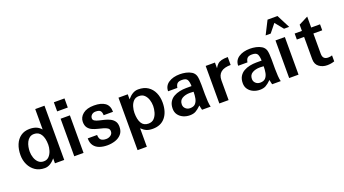

<svg xmlns="http://www.w3.org/2000/svg" viewBox="-62 -1297 3743 2089"><g transform="rotate(-20 1809.5 -252.5)"><path d="M242.2 11.7Q178.7 11.7 133.8 -18.6Q88.9 -48.8 64.5 -99.6Q40 -150.4 40 -210.9Q40 -279.3 62 -332.5Q84 -385.7 126.5 -416Q168.9 -446.3 229.5 -446.3Q272.5 -446.3 304.7 -433.6Q336.9 -420.9 362.3 -391.6V-627.9H469.7V0H362.3V-57.6Q336.9 -25.4 306.2 -6.8Q275.4 11.7 242.2 11.7ZM256.8 -61.5Q294.9 -61.5 318.4 -86.9Q341.8 -112.3 352.5 -147.9Q363.3 -183.6 363.3 -214.8Q363.3 -292 335.9 -335Q308.6 -377.9 256.8 -377.9Q225.6 -377.9 204.6 -362.3Q183.6 -346.7 170.9 -321.3Q158.2 -295.9 152.8 -267.1Q147.5 -238.3 147.5 -212.9Q147.5 -176.8 159.2 -142.1Q170.9 -107.4 194.8 -84.5Q218.8 -61.5 256.8 -61.5Z M585.9 0V-434.6H693.4V0ZM578.1 -522.5V-627.9H701.2V-522.5Z M966.8 11.7Q917 11.7 877 -2.4Q836.9 -16.6 813.5 -48.3Q790 -80.1 790 -132.8H898.4Q899.4 -90.8 918.9 -74.2Q938.5 -57.6 977.5 -57.6Q1006.8 -57.6 1030.3 -74.2Q1053.7 -90.8 1053.7 -120.1Q1053.7 -144.5 1035.2 -157.2Q1016.6 -169.9 987.8 -177.7Q959 -185.5 926.8 -193.4Q894.5 -201.2 865.7 -214.4Q836.9 -227.5 818.8 -252.4Q800.8 -277.3 800.8 -319.3Q800.8 -372.1 846.2 -409.2Q891.6 -446.3 974.6 -446.3Q1057.6 -446.3 1102.5 -414.1Q1147.5 -381.8 1147.5 -310.5H1039.1Q1039.1 -342.8 1025.4 -360.4Q1011.7 -377.9 969.7 -377.9Q941.4 -377.9 923.8 -361.3Q906.2 -344.7 906.2 -322.3Q906.2 -302.7 924.3 -292Q942.4 -281.2 971.2 -274.4Q1000 -267.6 1032.2 -259.8Q1064.5 -252 1093.3 -237.8Q1122.1 -223.6 1140.1 -199.2Q1158.2 -174.8 1158.2 -133.8Q1158.2 -81.1 1129.9 -48.8Q1101.6 -16.6 1057.6 -2.4Q1013.7 11.7 966.8 11.7Z M1255.9 172.9V-434.6H1363.3V-376Q1391.6 -410.2 1421.9 -428.2Q1452.1 -446.3 1487.3 -446.3Q1554.7 -446.3 1599.1 -416.5Q1643.6 -386.7 1666.5 -335.9Q1689.5 -285.2 1689.5 -221.7Q1689.5 -114.3 1638.2 -51.3Q1586.9 11.7 1493.2 11.7Q1449.2 11.7 1420.9 -0.5Q1392.6 -12.7 1363.3 -41V172.9ZM1466.8 -57.6Q1509.8 -57.6 1534.2 -84Q1558.6 -110.4 1569.3 -148.4Q1580.1 -186.5 1580.1 -221.7Q1580.1 -258.8 1568.8 -293.5Q1557.6 -328.1 1533.7 -351.6Q1509.8 -375 1469.7 -375Q1429.7 -375 1406.2 -349.6Q1382.8 -324.2 1372.6 -288.1Q1362.3 -252 1362.3 -218.8Q1362.3 -142.6 1387.7 -100.1Q1413.1 -57.6 1466.8 -57.6Z M1921.9 11.7Q1881.8 11.7 1846.7 -3.9Q1811.5 -19.5 1790 -48.8Q1768.6 -78.1 1768.6 -119.1Q1768.6 -166 1787.6 -197.8Q1806.6 -229.5 1838.4 -247.6Q1870.1 -265.6 1907.7 -273.4Q1945.3 -281.2 1982.4 -281.2H2045.9Q2044.9 -329.1 2031.7 -354.5Q2018.6 -379.9 1969.7 -379.9Q1931.6 -379.9 1915.5 -364.3Q1899.4 -348.6 1894.5 -315.4H1787.1Q1787.1 -377.9 1838.4 -412.1Q1889.6 -446.3 1970.7 -446.3Q2002.9 -446.3 2038.6 -439Q2074.2 -431.6 2103 -413.6Q2131.8 -395.5 2142.6 -362.3Q2147.5 -345.7 2149.9 -317.9Q2152.3 -290 2152.3 -255.9V-147.5Q2152.3 -105.5 2155.3 -64.5Q2158.2 -23.4 2165 0H2065.4Q2062.5 -10.7 2059.1 -26.4Q2055.7 -42 2053.7 -53.7Q2016.6 -17.6 1989.3 -2.9Q1961.9 11.7 1921.9 11.7ZM1950.2 -60.5Q1992.2 -60.5 2012.2 -82.5Q2032.2 -104.5 2039.1 -139.6Q2045.9 -174.8 2045.9 -215.8Q2029.3 -217.8 2003.9 -217.8Q1951.2 -217.8 1914.6 -196.8Q1877.9 -175.8 1877.9 -127.9Q1877.9 -99.6 1898.9 -80.1Q1919.9 -60.5 1950.2 -60.5Z M2265.6 0V-434.6H2373V-369.1Q2387.7 -395.5 2405.3 -412.1Q2422.9 -428.7 2450.7 -436Q2478.5 -443.4 2524.4 -443.4V-351.6Q2373 -351.6 2373 -227.5V0Z M2733.4 11.7Q2693.4 11.7 2658.2 -3.9Q2623 -19.5 2601.6 -48.8Q2580.1 -78.1 2580.1 -119.1Q2580.1 -166 2599.1 -197.8Q2618.2 -229.5 2649.9 -247.6Q2681.6 -265.6 2719.2 -273.4Q2756.8 -281.2 2793.9 -281.2H2857.4Q2856.4 -329.1 2843.3 -354.5Q2830.1 -379.9 2781.2 -379.9Q2743.2 -379.9 2727.1 -364.3Q2710.9 -348.6 2706.1 -315.4H2598.6Q2598.6 -377.9 2649.9 -412.1Q2701.2 -446.3 2782.2 -446.3Q2814.5 -446.3 2850.1 -439Q2885.7 -431.6 2914.6 -413.6Q2943.4 -395.5 2954.1 -362.3Q2959 -345.7 2961.4 -317.9Q2963.9 -290 2963.9 -255.9V-147.5Q2963.9 -105.5 2966.8 -64.5Q2969.7 -23.4 2976.6 0H2877Q2874 -10.7 2870.6 -26.4Q2867.2 -42 2865.2 -53.7Q2828.1 -17.6 2800.8 -2.9Q2773.4 11.7 2733.4 11.7ZM2761.7 -60.5Q2803.7 -60.5 2823.7 -82.5Q2843.8 -104.5 2850.6 -139.6Q2857.4 -174.8 2857.4 -215.8Q2840.8 -217.8 2815.4 -217.8Q2762.7 -217.8 2726.1 -196.8Q2689.5 -175.8 2689.5 -127.9Q2689.5 -99.6 2710.4 -80.1Q2731.4 -60.5 2761.7 -60.5Z M2992.2 -523.4 3070.3 -677.7H3185.5L3264.6 -523.4H3205.1L3127.9 -619.1L3050.8 -523.4ZM3074.2 0V-435.5H3182.6V0Z M3512.7 10.7Q3459 10.7 3419.4 -18.6Q3379.9 -47.9 3379.9 -107.4V-365.2H3295.9V-434.6H3379.9V-506.8L3487.3 -561.5V-434.6H3589.8V-365.2H3487.3V-132.8Q3487.3 -96.7 3503.4 -80.6Q3519.5 -64.5 3550.8 -64.5Q3576.2 -64.5 3596.7 -72.3V-2.9Q3555.7 10.7 3512.7 10.7Z"/></g></svg>

Font: Padauk
Style: Bold
Weight: 700
Designer: Debbi Hosken, Becca Hirsbrunner Spalinger
Foundry: SIL International
Version: Version 5.003